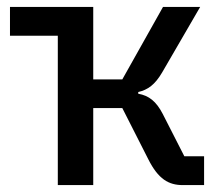

<svg xmlns="http://www.w3.org/2000/svg" viewBox="-20 -536 640 556"><path d="M147.4 0H250V-223H334.2L409.4 -74.9C438.2 -17.4 468.4 0 509.2 0H571V-83.5H513.8L451.3 -206C432.5 -242.5 411.2 -259.2 380.3 -264.6V-269.5C408 -275.9 428.6 -290.5 449.6 -326.3L559.7 -516H452.1L334.2 -306.1H250V-516H8.9V-432.5H147.4Z"/></svg>

Font: Margiela Mono Medium
Style: Regular
Weight: 500
Designer: Mike Abbink, Paul van der Laan, Pieter van Rosmalen
Foundry: Bold Monday
Version: Version 2.003 2021